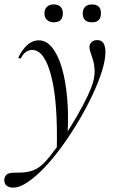

<svg xmlns="http://www.w3.org/2000/svg" viewBox="-78 -580 541 881"><path d="M-18.2 281Q-36.2 281 -48.3 271.3Q-60.4 261.6 -57.8 239.4Q-51.4 212.6 -18.2 212.6Q2.8 212.6 23.4 211.7Q44 210.8 63.6 205.2Q83.2 199.6 100.6 187.6Q122.6 172.6 151.8 136.1Q181 99.6 213 52.3Q245 5 273.9 -45Q302.8 -95 323.6 -138.9Q344.4 -182.8 351 -211Q357.6 -239.8 355.9 -263.7Q354.2 -287.6 348.3 -306.4Q342.4 -325.2 337.4 -339.4Q332.4 -353.6 332.4 -363.4Q332.4 -377.6 342 -386.8Q351.6 -396 368 -396Q389 -396 397.4 -380.9Q405.8 -365.8 405.8 -341.2Q405.8 -305.2 390.1 -254.7Q374.4 -204.2 346.7 -145.2Q319 -86.2 283.6 -26.4Q248.2 33.4 208.4 88.7Q168.6 144 127.8 187.1Q87 230.2 49.4 255.6Q11.8 281 -18.2 281ZM182.4 113.4Q188.2 -108.4 157.4 -229.7Q126.6 -351 69.4 -351Q56.4 -351 42.8 -342.8Q29.2 -334.6 18.8 -314.4Q16.8 -310.4 11.3 -311.9Q5.8 -313.4 6.8 -317.4Q25.6 -355.4 49 -375.2Q72.4 -395 99.6 -395Q135 -395 162 -360.9Q189 -326.8 206.2 -267.4Q223.4 -208 230.2 -130.4Q237 -52.8 232 35.2ZM168.8 -477.6Q149.5 -477.6 137.6 -488.5Q125.8 -499.4 125.8 -519Q125.8 -538.2 137.6 -549Q149.5 -559.8 168.8 -559.8Q189.1 -559.8 199.7 -549Q210.4 -538.2 210.4 -519Q210.4 -477.6 168.8 -477.6ZM344.5 -477.6Q301.6 -477.6 301.6 -519Q301.6 -538.2 312.9 -548.9Q324.1 -559.6 344.5 -559.6Q385.2 -559.6 385.2 -519Q385.2 -477.6 344.5 -477.6Z"/></svg>

Font: Cormorant Light
Style: Italic
Weight: 300
Italic angle: -10°
Designer: Christian Thalmann (Catharsis Fonts)
Foundry: Catharsis Fonts
Version: Version 4.000